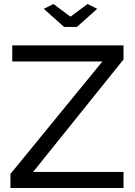

<svg xmlns="http://www.w3.org/2000/svg" viewBox="-20 -936 671 956"><path d="M246 -916 331 -853 416 -916 464 -892 363 -802H299L198 -892ZM32 -70 490 -630H41V-710H595V-640L145 -80H595V0H32Z"/></svg>

Font: Raleway-v4020 Medium
Style: Regular
Weight: 500
Designer: Matt McInerney, Pablo Impallari, Rodrigo Fuenzalida
Foundry: Matt McInerney, Pablo Impallari, Rodrigo Fuenzalida
Version: Version 4.020;PS 004.020;hotconv 1.0.88;makeotf.lib2.5.64775